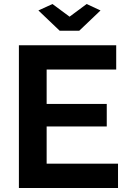

<svg xmlns="http://www.w3.org/2000/svg" viewBox="-20 -935 641 955"><path d="M567 -121V0H74V-710H558V-589H212V-418H511V-306H212V-121ZM241 -915 326 -852 411 -915 480 -883 374 -782H277L171 -883Z"/></svg>

Font: Raleway Thin
Style: Bold
Weight: 700
Version: Version 4.026